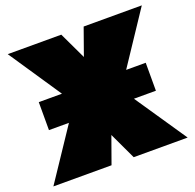

<svg xmlns="http://www.w3.org/2000/svg" viewBox="-122 -780 917 903"><g transform="rotate(-20 337.0 -329.0)"><path d="M493 -258 668 0H398L335 -134L287 0H-4L167 -256H67V-396H183L7 -658H275L339 -523L387 -658H678L505 -398H603V-258Z"/></g></svg>

Font: Ysabeau Black
Style: Regular
Weight: 900
Designer: Christian Thalmann (Catharsis Fonts)
Version: Version 0.003